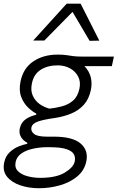

<svg xmlns="http://www.w3.org/2000/svg" viewBox="-33 -796 624 1018"><path d="M173.5 202Q120 202 74.2 186.5Q28.5 171 4 140.5Q-20.5 110 -10.5 64.5Q-3.5 31.5 18.5 11Q40.5 -9.5 66.5 -19.8Q92.5 -30 111.5 -33.5V-39.5Q103 -43 92 -52.8Q81 -62.5 74.2 -78.5Q67.5 -94.5 72.5 -117.5Q79.5 -147 102.8 -163.5Q126 -180 159 -187.5V-194Q140.5 -203 117 -224.8Q93.5 -246.5 79.8 -281.5Q66 -316.5 76 -365Q90.5 -435 144 -470.8Q197.5 -506.5 273 -506.5Q300 -506.5 318.5 -503.8Q337 -501 355 -498.5Q373 -496 398.5 -496H571L560 -445.5H414.5Q440.5 -418.5 448.2 -386.5Q456 -354.5 449 -320Q439 -271 411.5 -240.5Q384 -210 343.5 -193.5Q303 -177 255 -170Q197.5 -162 167.8 -151.5Q138 -141 133.5 -120Q129.5 -100.5 147.5 -86Q165.5 -71.5 214.5 -71.5H252Q352.5 -71.5 394.8 -34.8Q437 2 424.5 60.5Q414 109 375.8 140.2Q337.5 171.5 283.8 186.8Q230 202 173.5 202ZM229.5 -220Q261.5 -223.5 294.8 -232Q328 -240.5 353.5 -262Q379 -283.5 388 -325Q396 -361 381.8 -389.2Q367.5 -417.5 338.5 -433.5Q309.5 -449.5 273 -449.5Q220 -449.5 183 -426.2Q146 -403 136 -353Q128.5 -316 140.8 -288.8Q153 -261.5 177.2 -244.2Q201.5 -227 229.5 -220ZM179.5 147Q265 147 310.8 119Q356.5 91 363 61Q368 40 359.2 22.8Q350.5 5.5 320.2 -5Q290 -15.5 230.5 -15.5H210Q176.5 -15 141.8 -7.5Q107 0 81.8 16.8Q56.5 33.5 50 62Q43.5 93.5 62.8 112Q82 130.5 114.5 138.8Q147 147 179.5 147ZM442 -579.5Q420 -617.5 397 -656.2Q374 -695 351.5 -733Q313.5 -694.5 276.5 -656.8Q239.5 -619 202 -581H143Q188.5 -631 232.2 -679.2Q276 -727.5 320.5 -776.5H394.5Q419.5 -727.5 444.2 -678.2Q469 -629 493.5 -580.5Z"/></svg>

Font: Commissioner Light
Style: Italic
Weight: 300
Italic angle: -12°
Designer: Kostas Bartsokas
Foundry: Kostas Bartsokas
Version: Version 1.000; ttfautohint (v1.8.3)